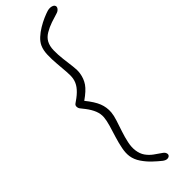

<svg xmlns="http://www.w3.org/2000/svg" viewBox="-435 -1186 1376 1376"><g transform="rotate(-45 253.0 -498.0)"><path d="M262 168Q236.5 148 205 118.2Q173.5 88.5 148.8 52Q124 15.5 118 -24Q113 -58 121.5 -101.5Q130 -145 144.2 -190.8Q158.5 -236.5 170.8 -278Q183 -319.5 185.5 -350Q188 -383 175 -415.8Q162 -448.5 135 -484Q121 -503 110.5 -515Q100 -527 100 -543.5Q100 -557 112.5 -565.2Q125 -573.5 143 -587Q178 -613.5 198.5 -641.2Q219 -669 225 -702Q229.5 -728 226.2 -770Q223 -812 218.8 -860Q214.5 -908 216 -952.8Q217.5 -997.5 231.5 -1029Q243.5 -1056 269.2 -1079.8Q295 -1103.5 326.5 -1122.5Q358 -1141.5 388.5 -1154.8Q419 -1168 440.5 -1174.5Q456 -1179 470.2 -1177.8Q484.5 -1176.5 494 -1171Q503.5 -1165.5 505.5 -1156.5Q508 -1144.5 498 -1132.8Q488 -1121 472 -1116.5Q441.5 -1108 403.8 -1095Q366 -1082 334 -1063Q302 -1044 287 -1016.5Q270.5 -986.5 269.8 -943Q269 -899.5 274.8 -852.5Q280.5 -805.5 285.8 -763.5Q291 -721.5 286.5 -694Q279.5 -647.5 254.8 -611.5Q230 -575.5 169 -533Q216.5 -474.5 234 -430.2Q251.5 -386 247.5 -337Q245 -308.5 232.2 -269.2Q219.5 -230 205 -186.8Q190.5 -143.5 181.5 -101.2Q172.5 -59 177 -24.5Q182.5 16 201.5 43Q220.5 70 247.5 89.8Q274.5 109.5 303.5 129Q317.5 138.5 321.5 152.5Q325.5 166.5 316.5 175Q307.5 183 293.2 182Q279 181 262 168Z"/></g></svg>

Font: Edu VIC WA NT Hand
Style: Regular
Weight: 400
Designer: Tina and Corey Anderson, Eben Sorkin, Mirko Velimirovic
Foundry: Google for Education
Version: Version 1.000